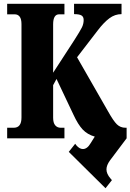

<svg xmlns="http://www.w3.org/2000/svg" viewBox="-20 -734 692 1019"><path d="M345 72 379 29 385 37Q402 57 420 57Q443 57 461 26L483 -9Q444 -20 419 -46.5Q394 -73 370 -125L280 -315L262 -282V-109Q262 -82 273 -69Q284 -56 302 -56H322V0H18V-56H53Q94 -56 94 -110V-606Q94 -633 84.5 -645.5Q75 -658 58 -658H18V-714H322V-658H294Q262 -658 262 -605V-348L375 -522Q405 -569 414.5 -588Q424 -607 424 -628Q424 -645 412.5 -652Q401 -659 373 -659V-714H625V-659Q590 -659 560.5 -637Q531 -615 499 -573L389 -430L554 -142Q582 -92 600.5 -74Q619 -56 646 -56H652V0L564 117Q545 143 545 165Q545 189 567 214L574 222L540 265Z"/></svg>

Font: Noto Serif CondBlack
Style: Regular
Weight: 900
Width: 3
Designer: Monotype Design Team
Foundry: Monotype Imaging Inc.
Version: Version 1.001